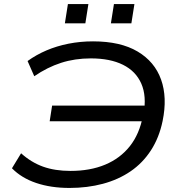

<svg xmlns="http://www.w3.org/2000/svg" viewBox="-20 -918 890 947"><path d="M323 9Q231 9 158.5 -15.5Q86 -40 39 -88L84 -162Q134 -117 192.5 -96Q251 -75 328 -75Q425 -75 499 -106Q573 -137 620.5 -197Q668 -257 685 -347L704 -320H225L237 -397H720L688 -354Q704 -444 677 -505.5Q650 -567 586.5 -598.5Q523 -630 428 -630Q349 -630 281 -608Q213 -586 149 -542L116 -617Q159 -648 209.5 -669.5Q260 -691 318 -702.5Q376 -714 439 -714Q574 -714 658.5 -664Q743 -614 774.5 -525.5Q806 -437 782 -321Q765 -239 724.5 -176.5Q684 -114 624 -73Q564 -32 487.5 -11.5Q411 9 323 9ZM527 -803 542 -898H643L628 -803ZM300 -803 315 -898H416L401 -803Z"/></svg>

Font: Nunito Sans 10pt Expanded
Style: Italic
Weight: 400
Width: 7
Italic angle: -9°
Designer: Vernon Adams
Foundry: Vernon Adams
Version: Version 3.101;gftools[0.9.27]